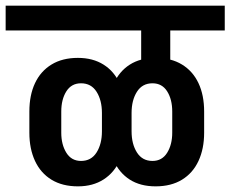

<svg xmlns="http://www.w3.org/2000/svg" viewBox="-45 -665 816 680"><path d="M455 -417V-615H558V-417ZM-25 -557V-645H751V-557ZM231 -5Q176 -5 137.5 -28.5Q99 -52 79 -95Q59 -138 59 -195H172Q172 -153 190 -124Q208 -95 242 -95ZM59 -195V-271H172V-195ZM231 -5 242 -95Q278 -95 297 -125Q316 -155 316 -200H399Q399 -142 379.5 -98Q360 -54 322 -29.5Q284 -5 231 -5ZM59 -270Q59 -328 79 -370.5Q99 -413 137.5 -436.5Q176 -460 231 -460L242 -370Q208 -370 190 -341.5Q172 -313 172 -270ZM506 -5Q452 -5 414.5 -29Q377 -53 357.5 -97Q338 -141 338 -200H421Q421 -155 440 -125Q459 -95 495 -95ZM316 -200V-265H421V-200ZM316 -265Q316 -310 297 -340Q278 -370 242 -370L231 -460Q284 -460 322 -436Q360 -412 379.5 -368Q399 -324 399 -265ZM506 -5 495 -95Q529 -95 547 -124Q565 -153 565 -195H678Q678 -138 658 -95Q638 -52 599.5 -28.5Q561 -5 506 -5ZM338 -265Q338 -324 357.5 -368Q377 -412 414.5 -436Q452 -460 506 -460L495 -370Q459 -370 440 -340Q421 -310 421 -265ZM565 -195V-271H678V-195ZM565 -270Q565 -313 547 -341.5Q529 -370 495 -370L506 -460Q561 -460 599.5 -436.5Q638 -413 658 -370.5Q678 -328 678 -270Z"/></svg>

Font: Akshar Light Medium
Style: Regular
Weight: 500
Version: Version 1.100